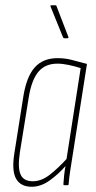

<svg xmlns="http://www.w3.org/2000/svg" viewBox="-20 -707 365 733"><path d="M101 6Q59 6 41.5 -24.5Q24 -55 35 -123L69 -338Q81 -414 112.5 -449.5Q144 -485 200 -485Q230 -485 257 -477.5Q284 -470 312 -463L257 -112Q251 -74 247.5 -51.5Q244 -29 242 -4Q242 0 238 0H225Q222 0 222 -4Q223 -21 225 -39Q227 -57 230 -73Q203 -42 169.5 -18Q136 6 101 6ZM105 -15Q138 -15 169.5 -39.5Q201 -64 234 -100L288 -447Q266 -454 242.5 -459Q219 -464 199 -464Q153 -464 127 -433.5Q101 -403 90 -337L56 -126Q47 -67 58.5 -41Q70 -15 105 -15ZM225 -561Q223 -561 222 -562.5Q221 -564 220 -566L173 -682Q172 -684 173 -685.5Q174 -687 176 -687H190Q193 -687 194 -686.5Q195 -686 196 -683L241 -566Q242 -564 241 -562.5Q240 -561 237 -561Z"/></svg>

Font: Sofia Sans Extra Condensed Thin
Style: Italic
Weight: 250
Italic angle: -9°
Version: Version 4.100